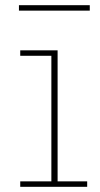

<svg xmlns="http://www.w3.org/2000/svg" viewBox="-20 -720 385 740"><path d="M202 -21H316V0H58V-21H178V-505H58V-526H202ZM326 -700V-679H53V-700Z"/></svg>

Font: Hepta Slab ExtraLight
Style: Regular
Weight: 200
Designer: Michael LaGattuta
Foundry: Michael LaGattuta
Version: Version 1.100